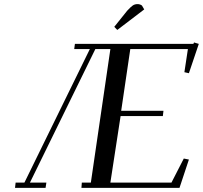

<svg xmlns="http://www.w3.org/2000/svg" viewBox="-20 -916 989 936"><path d="M53.2 0 56.2 -25.9H99.1L418 -676.8H341.8L345.2 -702.1H922.9L925.8 -709L949.2 -702.1L900.9 -559.1L878.9 -564L896 -676.8H615.2L570.8 -376H776.9L773.9 -350.1H567.9L518.1 -25.9H815.9L876 -143.1L900.9 -138.2L855 0H377L378.9 -25.9H422.9L518.1 -676.8H444.8L126 -25.9H206.1L202.1 0ZM537.1 -785.2 600.1 -863.8Q617.7 -882.8 627.4 -889.4Q637.2 -896 650.9 -896Q656.2 -896 661.6 -894.3Q667 -892.6 669.4 -890.6L671.9 -889.2L683.1 -870.1L551.8 -770Z"/></svg>

Font: Dehuti Alt
Style: Bold-Italic
Weight: 700
Version: Version 1.2